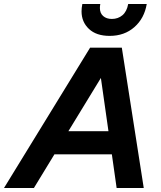

<svg xmlns="http://www.w3.org/2000/svg" viewBox="-69 -943 808 963"><path d="M667 -923Q655 -851 605 -807Q555 -763 481 -763Q414 -763 377 -798Q340 -833 340 -886Q340 -895 341 -904Q342 -913 344 -923H434Q433 -918 432.5 -912.5Q432 -907 432 -903Q432 -877 448.5 -862.5Q465 -848 492 -848Q523 -848 545 -866.5Q567 -885 574 -923ZM-49 0 383 -704H542L652 0H516L492 -169H204L101 0ZM274 -285H475L437 -552Z"/></svg>

Font: Prodigy Sans SemiBold
Style: Italic
Weight: 600
Italic angle: -13°
Designer: Wei Huang
Foundry: Wei Huang
Version: Version 1.003; ttfautohint (v1.8.3)